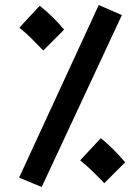

<svg xmlns="http://www.w3.org/2000/svg" viewBox="-20 -713 555 764"><path d="M146 31 465 -653 373 -693 56 -6ZM152 -512 235 -595C210 -626 175 -661 138 -690L57 -603C95 -572 115 -550 152 -512ZM395 16 478 -67C452 -98 418 -134 381 -163L299 -75C337 -44 358 -22 395 16Z"/></svg>

Font: Noto Sans Arabic UI SmBd
Style: Regular
Weight: 600
Designer: Monotype Design Team, Nadine Chahine and Nizar Qandah
Foundry: Monotype Imaging Inc.
Version: Version 2.010